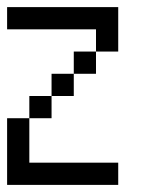

<svg xmlns="http://www.w3.org/2000/svg" viewBox="-20 -520 415 540"><path d="M0 -437.5V-500H62.5V-437.5ZM62.5 -437.5V-500H125V-437.5ZM125 -437.5V-500H187.5V-437.5ZM187.5 -437.5V-500H250V-437.5ZM250 -437.5V-500H312.5V-437.5ZM250 -375V-437.5H312.5V-375ZM187.5 -312.5V-375H250V-312.5ZM125 -250V-312.5H187.5V-250ZM62.5 -187.5V-250H125V-187.5ZM0 -125V-187.5H62.5V-125ZM0 -62.5V-125H62.5V-62.5ZM0 0V-62.5H62.5V0ZM62.5 0V-62.5H125V0ZM125 0V-62.5H187.5V0ZM187.5 0V-62.5H250V0ZM250 0V-62.5H312.5V0Z"/></svg>

Font: AprilSans
Style: Regular
Weight: 400
Designer: typesprite
Version: Version 1.001;PS 001.001;hotconv 1.0.88;makeotf.lib2.5.64775